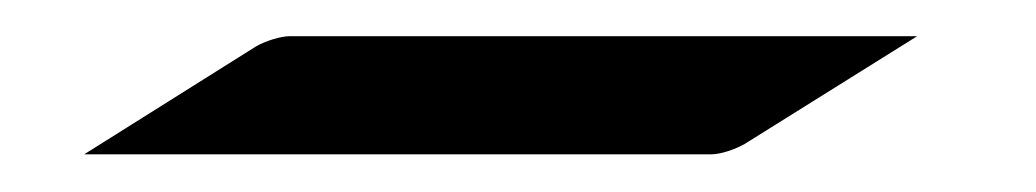

<svg xmlns="http://www.w3.org/2000/svg" viewBox="-20 -275 561 104"><path d="M25.6 -191.4H365C370.8 -191.4 378.4 -194.3 383 -196.8L476.8 -255.4H137C132.1 -255.4 124.1 -252.9 118.9 -250Z"/></svg>

Font: Pierce
Style: Oblique
Weight: 400
Italic angle: -15°
Version: Version 0.2.0